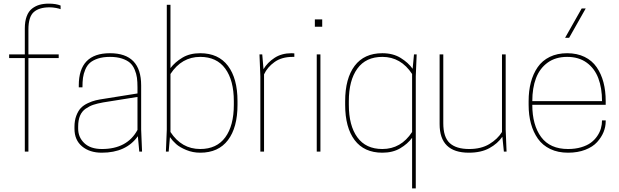

<svg xmlns="http://www.w3.org/2000/svg" viewBox="-20 -826 3374 1046"><path d="M134.8 -665V-529.8H299.8V-509.8H134.8V0H115.2V-509.8H29.8V-529.8H115.2V-670.9Q115.2 -710 125.5 -737.3Q135.7 -764.6 154.8 -779.3Q173.8 -793.9 195.8 -800Q217.8 -806.2 246.1 -806.2Q284.2 -806.2 310.1 -795.9V-775.9Q303.2 -779.3 285.2 -782.7Q267.1 -786.1 250 -786.1Q193.4 -786.1 164.1 -760.3Q134.8 -734.4 134.8 -665Z M385.7 -125V-134.8Q385.7 -169.4 395.8 -195.8Q405.8 -222.2 420.4 -237.5Q435.1 -252.9 458.5 -263.9Q481.9 -274.9 501.7 -279.5Q521.5 -284.2 548.8 -288.1L729 -316.9V-350.1Q729 -379.9 726.1 -402.1Q723.1 -424.3 713.6 -447Q704.1 -469.7 688 -483.9Q671.9 -498 644.3 -507.1Q616.7 -516.1 579.1 -516.1Q541.5 -516.1 513.9 -507.1Q486.3 -498 470.2 -483.9Q454.1 -469.7 444.6 -447Q435.1 -424.3 432.1 -402.1Q429.2 -379.9 429.2 -350.1H409.2V-360.8Q409.2 -536.1 579.1 -536.1Q749 -536.1 749 -360.8V-120.1L753.9 0H738.8L731 -84Q667.5 5.9 534.2 5.9Q468.3 5.9 427 -28.6Q385.7 -63 385.7 -125ZM535.2 -14.2Q672.9 -14.2 729 -118.2V-297.9L542 -268.1Q509.8 -262.2 488.5 -255.1Q467.3 -248 446.8 -233.9Q426.3 -219.7 416 -195.6Q405.8 -171.4 405.8 -136.2V-125Q405.8 -78.1 439.5 -46.1Q473.1 -14.2 535.2 -14.2Z M908.7 -799.8V-455.1Q933.6 -487.8 973.9 -512Q1014.2 -536.1 1070.8 -536.1Q1169.9 -536.1 1221.9 -467.3Q1273.9 -398.4 1273.9 -274.9V-254.9Q1273.9 -131.3 1221.9 -62.7Q1169.9 5.9 1070.8 5.9Q1030.3 5.9 994.9 -8.8Q959.5 -23.4 939.7 -41Q919.9 -58.6 905.8 -79.1L898.9 0H883.8L888.7 -120.1V-799.8ZM908.7 -422.9V-106.9Q969.2 -14.2 1070.8 -14.2Q1160.6 -14.2 1207.3 -77.9Q1253.9 -141.6 1253.9 -254.9V-274.9Q1253.9 -388.2 1207.3 -452.1Q1160.6 -516.1 1070.8 -516.1Q969.7 -516.1 908.7 -422.9Z M1568.8 -536.1 1583.5 -535.2V-516.1H1574.7Q1514.6 -516.1 1475.6 -488Q1436.5 -460 1418.5 -420.9V0H1398.4V-410.2L1393.6 -529.8H1408.7L1415.5 -449.2Q1437 -485.4 1475.6 -510.7Q1514.2 -536.1 1568.8 -536.1Z M1705.6 0V-529.8H1725.6V0ZM1735.4 -720.2V-680.2H1695.3V-720.2Z M2225.1 200.2V-75.2Q2200.7 -42 2160.2 -18.1Q2119.6 5.9 2063 5.9Q1963.9 5.9 1912.1 -62.7Q1860.4 -131.3 1860.4 -254.9V-274.9Q1860.4 -398.4 1912.1 -467.3Q1963.9 -536.1 2063 -536.1Q2121.1 -536.1 2162.6 -510.5Q2204.1 -484.9 2228 -451.2L2235.4 -529.8H2250L2245.1 -410.2V200.2ZM2225.1 -106.9V-422.9Q2164.1 -516.1 2063 -516.1Q1973.1 -516.1 1926.8 -452.1Q1880.4 -388.2 1880.4 -274.9V-254.9Q1880.4 -141.6 1926.8 -77.9Q1973.1 -14.2 2063 -14.2Q2164.6 -14.2 2225.1 -106.9Z M2375 -529.8H2395V-154.8Q2395 -78.6 2430.2 -46.4Q2465.3 -14.2 2536.1 -14.2Q2601.6 -14.2 2646.2 -41.3Q2690.9 -68.4 2714.8 -106.9V-529.8H2734.9V-120.1L2739.7 0H2725.1L2716.8 -81.1Q2691.4 -43.9 2646.2 -19Q2601.1 5.9 2534.2 5.9Q2375 5.9 2375 -149.9Z M3279.8 -254.9H2879.9Q2879.9 -144.5 2928.2 -79.3Q2976.6 -14.2 3074.7 -14.2Q3114.3 -14.2 3146.2 -23.7Q3178.2 -33.2 3199 -48.6Q3219.7 -64 3233.6 -84.5Q3247.6 -105 3253.7 -126.5Q3259.8 -147.9 3259.8 -169.9H3279.8V-165Q3279.8 -135.3 3268.1 -106.4Q3256.3 -77.6 3232.9 -51.8Q3209.5 -25.9 3168.5 -10Q3127.4 5.9 3074.7 5.9Q3019.5 5.9 2977.8 -14.2Q2936 -34.2 2910.6 -70.1Q2885.3 -106 2872.6 -152.3Q2859.9 -198.7 2859.9 -254.9V-274.9Q2859.9 -331.1 2872.1 -377.4Q2884.3 -423.8 2909.2 -460Q2934.1 -496.1 2975.1 -516.1Q3016.1 -536.1 3069.8 -536.1Q3123.5 -536.1 3164.6 -516.1Q3205.6 -496.1 3230.5 -460Q3255.4 -423.8 3267.6 -377.4Q3279.8 -331.1 3279.8 -274.9ZM2879.9 -274.9H3259.8Q3259.8 -346.7 3239.5 -400.1Q3219.2 -453.6 3176 -484.9Q3132.8 -516.1 3069.8 -516.1Q3006.8 -516.1 2963.6 -484.9Q2920.4 -453.6 2900.1 -400.1Q2879.9 -346.7 2879.9 -274.9ZM3148.9 -779.8H3170.9L3080.6 -620.1H3058.6Z"/></svg>

Font: Cooper Hewitt
Style: Thin
Weight: 701
Designer: Village Type and Design LLC
Foundry: Cooper Hewitt Smithsonian Design Museum
Version: 1.000